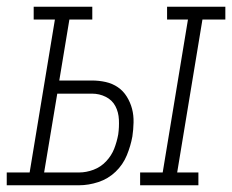

<svg xmlns="http://www.w3.org/2000/svg" viewBox="-57 -550 689 570"><path d="M359 0V-38H426L501 -492H439V-530H612V-492H544L469 -38H532V0ZM-37 0V-38H31L106 -492H43V-530H217V-492H149L119 -311H216Q237 -311 257 -306.5Q277 -302 293 -291Q309 -280 319.5 -263Q330 -246 335 -227Q340 -208 339.5 -186.5Q339 -165 336 -145Q331 -117 319.5 -89Q308 -61 286 -40Q264 -19 235 -9.5Q206 0 178 0ZM74 -38H178Q199 -38 220.5 -46Q242 -54 258 -71Q274 -88 282 -108.5Q290 -129 294 -151Q297 -172 296 -194.5Q295 -217 285.5 -235Q276 -253 257 -262.5Q238 -272 216 -272H113Z"/></svg>

Font: Iosevka Slab XLtExObl
Style: Regular
Weight: 200
Width: 7
Italic angle: -9°
Monospace: yes
Designer: Belleve Invis
Foundry: Belleve Invis
Version: Version 11.1.1; ttfautohint (v1.8.3)